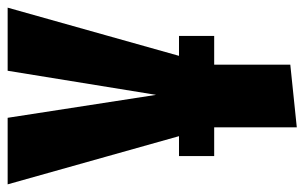

<svg xmlns="http://www.w3.org/2000/svg" viewBox="-177 -406 796 502"><g transform="rotate(-90 221.0 -155.0)"><path d="M326 -85H378V7H303V206L139 223V7H64V-85H116L-10 -533H164L224 -145L287 -533H452Z"/></g></svg>

Font: Fira Sans Compressed ExtraBold
Style: Regular
Weight: 800
Width: 1
Designer: bBox Type GmbH & Carrois Corporate GbR & Edenspiekermann AG
Foundry: bBox Type GmbH & Carrois Corporate GbR & Edenspiekermann AG
Version: Version 4.301